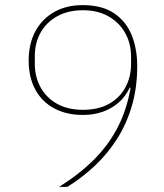

<svg xmlns="http://www.w3.org/2000/svg" viewBox="-20 -730 640 750"><path d="M516 -472Q516 -387 495 -316Q474 -245 437 -187Q400 -129 350.5 -82.5Q301 -36 243 0H211Q292 -51 349 -108.5Q406 -166 441 -235Q476 -304 490 -387L487 -388Q470 -352 442.5 -328.5Q415 -305 380 -293Q345 -281 304 -281Q240 -281 192 -306.5Q144 -332 118 -380Q92 -428 92 -493Q92 -559 118 -607.5Q144 -656 191.5 -683Q239 -710 303 -710Q379 -710 426 -678Q473 -646 494.5 -592.5Q516 -539 516 -472ZM304 -301Q364 -301 406 -324.5Q448 -348 470 -389Q492 -430 492 -480V-508Q492 -560 469 -601Q446 -642 404 -666Q362 -690 304 -690Q246 -690 203.5 -666.5Q161 -643 138.5 -602.5Q116 -562 116 -511V-480Q116 -430 138.5 -389Q161 -348 203 -324.5Q245 -301 304 -301Z"/></svg>

Font: IBM Plex Sans Thin
Style: Regular
Weight: 250
Designer: Mike Abbink, Paul van der Laan, Pieter van Rosmalen
Foundry: Bold Monday
Version: Version 3.201